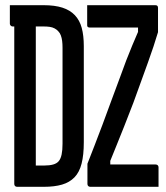

<svg xmlns="http://www.w3.org/2000/svg" viewBox="-20 -720 640 740"><path d="M148 -700Q191 -700 220.5 -690.5Q250 -681 268.5 -661.5Q287 -642 295 -612.5Q303 -583 303 -542V-172Q303 -123 294.5 -89.5Q286 -56 267 -36.5Q248 -17 219 -8.5Q190 0 149 0Q134 0 120 0Q106 0 94.5 0Q83 0 74 0Q65 0 57.5 0Q50 0 46 0Q41 0 38 -3Q35 -6 35 -11Q35 -92 35 -173.5Q35 -255 35 -339Q35 -423 35 -513Q35 -603 35 -700L126 -656L118 -639Q118 -612 118 -584.5Q118 -557 118 -529Q118 -473 118 -417.5Q118 -362 118 -306Q118 -250 118 -194Q118 -138 118 -82Q122 -82 126 -82Q130 -82 136 -82Q142 -82 150 -82Q171 -82 185 -86Q199 -90 206.5 -99Q214 -108 217.5 -124.5Q221 -141 221 -166V-536Q221 -551 219.5 -562.5Q218 -574 214.5 -583.5Q211 -593 205 -599Q199 -606 190.5 -610.5Q182 -615 171.5 -616.5Q161 -618 147 -618Q132 -618 114.5 -618Q97 -618 81 -618Q65 -618 51 -618Q37 -618 29 -618Q26 -618 23.5 -619.5Q21 -621 19.5 -623.5Q18 -626 18 -629Q18 -646 18 -664Q18 -682 18 -700Q27 -700 42.5 -700Q58 -700 77 -700Q96 -700 114.5 -700Q133 -700 148 -700ZM591 0H328Q323 0 320 -3Q317 -6 317 -11V-89Q330 -122 344.5 -159.5Q359 -197 375 -239.5Q391 -282 408 -329Q425 -376 444 -426Q455 -457 466.5 -487Q478 -517 490 -545.5Q502 -574 512 -597V-614Q501 -614 491 -614Q481 -614 470.5 -614Q460 -614 450 -614Q440 -614 429 -614H325Q321 -614 318.5 -616Q316 -618 316 -622Q316 -642 316 -661.5Q316 -681 316 -700H578Q581 -700 583 -699.5Q585 -699 586.5 -697.5Q588 -696 588.5 -694Q589 -692 589 -689V-596Q581 -569 571.5 -540.5Q562 -512 550.5 -480Q539 -448 525 -409.5Q511 -371 494 -324Q475 -275 459 -234Q443 -193 429.5 -160.5Q416 -128 405 -100V-86Q426 -86 445.5 -86Q465 -86 484 -86H580Q585 -86 588 -83Q591 -80 591 -75Q591 -56 591 -37.5Q591 -19 591 0Z"/></svg>

Font: Rec Mono Linear
Style: Regular
Weight: 400
Monospace: yes
Version: Version 1.085; ttfautohint (v1.8.4.7-5d5b)